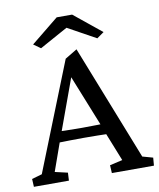

<svg xmlns="http://www.w3.org/2000/svg" viewBox="-84 -819 736 886"><g transform="rotate(-10 284.0 -376.0)"><path d="M2.9 0 1 -37.1 48.8 -50.8 250 -556.6 306.6 -590.8 519.5 -50.8 568.4 -37.1 565.4 0H368.2L366.2 -37.1L425.8 -50.8L368.2 -195.3L357.4 -225.6L251 -491.2L273.4 -503.9L171.9 -225.6L161.1 -196.3L109.4 -50.8L168.9 -37.1L167 0ZM139.6 -180.7V-232.4Q158.2 -231.4 190.4 -230.5Q222.7 -229.5 269.5 -229.5Q315.4 -229.5 348.1 -230.5Q380.9 -231.4 398.4 -232.4V-180.7Q365.2 -181.6 332.5 -182.1Q299.8 -182.6 269.5 -182.6Q240.2 -182.6 208.5 -182.1Q176.8 -181.6 139.6 -180.7ZM443.4 -647.5 410.2 -624 249 -712.9H307.6L146.5 -624L113.3 -647.5L242.2 -752H314.5Z"/></g></svg>

Font: Crimson Pro ExtraLight
Style: Regular
Weight: 400
Version: Version 1.002